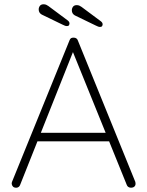

<svg xmlns="http://www.w3.org/2000/svg" viewBox="-20 -878 689 898"><path d="M312 -657 327 -649 74 -13Q72 -7 67 -3.5Q62 0 56 0Q46 0 41 -5Q36 -10 35 -17Q34 -21 36 -27L305 -689Q308 -697 312.5 -699.5Q317 -702 324 -702Q332 -702 337 -698.5Q342 -695 344 -689L613 -27Q614 -24 614 -19Q614 -10 608 -5Q602 0 593 0Q586 0 580.5 -3.5Q575 -7 573 -13ZM490 -217H142L156 -257H480ZM293 -756Q287 -756 282 -758.5Q277 -761 272 -763L175 -810Q161 -818 161 -834Q161 -843 166.5 -850.5Q172 -858 184 -858Q191 -858 196.5 -855.5Q202 -853 206 -850L296 -783Q300 -780 302.5 -776.5Q305 -773 305 -768Q305 -764 302.5 -760Q300 -756 293 -756ZM448 -752Q442 -752 437 -754.5Q432 -757 427 -759L330 -806Q316 -814 316 -830Q316 -839 321.5 -846.5Q327 -854 339 -854Q346 -854 351.5 -851.5Q357 -849 361 -846L451 -779Q455 -776 457.5 -772.5Q460 -769 460 -764Q460 -760 457.5 -756Q455 -752 448 -752Z"/></svg>

Font: Quicksand Variable Light
Style: Regular
Weight: 300
Designer: Andrew Paglinawan
Foundry: Andrew Paglinawan
Version: Version 3.004